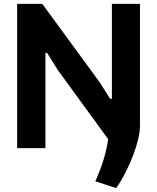

<svg xmlns="http://www.w3.org/2000/svg" viewBox="-20 -760 804 985"><path d="M469 170Q496 110 512 57Q528 4 535 -46L277 -400L222 -488H213V0H68V-740H197L492 -337L545 -253H554V-740H698V-113Q698 -84 688.5 -44.5Q679 -5 662.5 38Q646 81 624 124.5Q602 168 576 205Z"/></svg>

Font: Encode Sans Narrow
Style: Bold
Weight: 700
Designer: Pablo Impallari, Andres Torresi
Foundry: Pablo Impallari, Andres Torresi
Version: Version 1.000; ttfautohint (v1.00) -l 8 -r 50 -G 200 -x 14 -